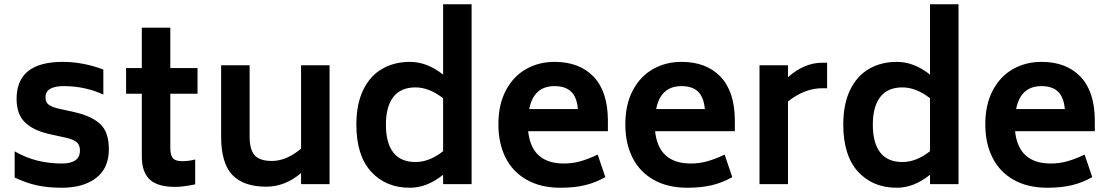

<svg xmlns="http://www.w3.org/2000/svg" viewBox="-20 -866 5205 903"><path d="M49 -31V-154Q102 -124 156.5 -110.5Q211 -97 271 -97Q356 -97 356 -158Q356 -184 341.5 -196.5Q327 -209 296 -217L214 -235Q137 -252 97.5 -290.5Q58 -329 58 -401Q58 -575 275 -575Q370 -575 466 -539V-421Q429 -439 381 -450Q333 -461 281 -461Q194 -461 194 -409Q194 -385 208.5 -374Q223 -363 252 -356L333 -338Q414 -319 453 -281Q492 -243 492 -164Q492 -75 432 -29Q372 17 271 17Q206 17 155 6Q104 -5 49 -31Z M781 -425V-172Q781 -136 793 -122Q805 -108 837 -108Q869 -108 898 -116V1Q841 13 804 13Q721 13 684 -22Q647 -57 647 -130V-425H573V-546H647V-736H781V-546H909V-425Z M1530 -559V0H1396V-52Q1320 12 1233 12Q1125 12 1072.5 -43.5Q1020 -99 1020 -223V-559H1154V-223Q1154 -163 1177.5 -136Q1201 -109 1259 -109Q1327 -109 1396 -167V-559Z M2198 -846V0H2064V-44Q1988 17 1908 17Q1794 17 1725 -59Q1656 -135 1656 -280Q1656 -376 1688 -442.5Q1720 -509 1777 -542Q1834 -575 1908 -575Q1989 -575 2064 -515V-846ZM2064 -155V-404Q1998 -455 1934 -455Q1865 -455 1830 -410Q1795 -365 1795 -280Q1795 -193 1830 -148.5Q1865 -104 1934 -104Q2000 -104 2064 -155Z M2632 -97Q2671 -97 2708 -107Q2745 -117 2791 -139L2827 -33Q2779 -6 2729 5.5Q2679 17 2616 17Q2523 17 2457 -20.5Q2391 -58 2357.5 -125Q2324 -192 2324 -281Q2324 -374 2359 -440.5Q2394 -507 2454 -541Q2514 -575 2588 -575Q2705 -575 2771.5 -505.5Q2838 -436 2839 -302V-249H2464Q2480 -97 2632 -97ZM2469 -353H2698Q2693 -409 2666 -435Q2639 -461 2588 -461Q2490 -461 2469 -353Z M3229 -97Q3268 -97 3305 -107Q3342 -117 3388 -139L3424 -33Q3376 -6 3326 5.5Q3276 17 3213 17Q3120 17 3054 -20.5Q2988 -58 2954.5 -125Q2921 -192 2921 -281Q2921 -374 2956 -440.5Q2991 -507 3051 -541Q3111 -575 3185 -575Q3302 -575 3368.5 -505.5Q3435 -436 3436 -302V-249H3061Q3077 -97 3229 -97ZM3066 -353H3295Q3290 -409 3263 -435Q3236 -461 3185 -461Q3087 -461 3066 -353Z M3870 -571V-451H3847Q3765 -451 3686 -389V0H3552V-559H3686V-503Q3763 -571 3847 -571Z M4488 -846V0H4354V-44Q4278 17 4198 17Q4084 17 4015 -59Q3946 -135 3946 -280Q3946 -376 3978 -442.5Q4010 -509 4067 -542Q4124 -575 4198 -575Q4279 -575 4354 -515V-846ZM4354 -155V-404Q4288 -455 4224 -455Q4155 -455 4120 -410Q4085 -365 4085 -280Q4085 -193 4120 -148.5Q4155 -104 4224 -104Q4290 -104 4354 -155Z M4922 -97Q4961 -97 4998 -107Q5035 -117 5081 -139L5117 -33Q5069 -6 5019 5.5Q4969 17 4906 17Q4813 17 4747 -20.5Q4681 -58 4647.5 -125Q4614 -192 4614 -281Q4614 -374 4649 -440.5Q4684 -507 4744 -541Q4804 -575 4878 -575Q4995 -575 5061.5 -505.5Q5128 -436 5129 -302V-249H4754Q4770 -97 4922 -97ZM4759 -353H4988Q4983 -409 4956 -435Q4929 -461 4878 -461Q4780 -461 4759 -353Z"/></svg>

Font: Biryani
Style: Bold
Weight: 700
Designer: Dan Reynolds and Mathieu Reguer
Foundry: Dan Reynolds and Mathieu Reguer
Version: Version 1.004; ttfautohint (v1.1) -l 5 -r 5 -G 72 -x 0 -D la